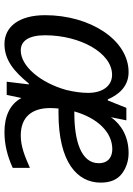

<svg xmlns="http://www.w3.org/2000/svg" viewBox="112 -698 596 860"><g transform="rotate(90 410.0 -268.0)"><path d="M177 10C250 10 301 -34 354 -99H358L346 0H405L419 -66C446 -15 500 10 571 10C628 10 679 -3 732 -27V-104C680 -81 636 -63 587 -63C503 -63 464 -114 464 -195C464 -206 465 -220 466 -232H486C707 -232 798 -316 798 -421C798 -464 785 -495 758 -516C731 -536 700 -546 665 -546C593 -546 538 -514 505 -467L519 -536H463L430 -453H425C404 -502 367 -546 303 -546C159 -546 48 -374 48 -172C48 -55 100 10 177 10ZM479 -303C510 -411 575 -473 648 -473C683 -473 711 -455 711 -412C711 -332 608 -303 488 -303ZM206 -63C163 -63 138 -99 138 -172C138 -329 217 -472 315 -472C366 -472 396 -428 396 -365C396 -337 392 -304 383 -267C351 -152 277 -63 206 -63Z"/></g></svg>

Font: BC Sans
Style: Italic
Weight: 400
Italic angle: -12°
Designer: Monotype Design Team
Designer: Province of B.C.
Foundry: Monotype Imaging Inc.
Version: Version 2.000;GOOG;noto-source:20170915:90ef993387c0